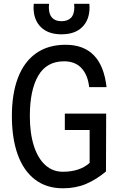

<svg xmlns="http://www.w3.org/2000/svg" viewBox="-20 -976 640 1010"><path d="M42.5 -365.5Q42.5 -483.5 74.8 -567.5Q107 -651.5 170.2 -696Q233.5 -740.5 325 -740.5Q515.5 -740.5 540.5 -517.5H449Q442.5 -580.5 409.2 -617Q376 -653.5 317 -653.5Q225.5 -653.5 181.2 -577.8Q137 -502 137 -365.5Q137 -275 158.2 -208.8Q179.5 -142.5 218.5 -107.5Q257.5 -72.5 310.5 -72.5Q399.5 -72.5 451.5 -119V-292H321V-378.5H538.5L537.5 -74Q485.5 -30.5 431.5 -8Q377.5 14.5 311 14.5Q224.5 14.5 164.2 -31.5Q104 -77.5 73.2 -162.8Q42.5 -248 42.5 -365.5ZM156.5 -937Q156.5 -943 157.5 -956H238Q237 -943 237 -937Q237 -901 254 -882.8Q271 -864.5 303.5 -864.5Q336 -864.5 353.5 -882.5Q371 -900.5 371 -937.5Q371 -943 370 -956H450Q451 -943 451 -937Q451 -871.5 412.5 -833.5Q374 -795.5 303.5 -795.5Q233.5 -795.5 195 -833.5Q156.5 -871.5 156.5 -937Z"/></svg>

Font: SplineSansMono30
Style: Regular
Weight: 400
Designer: Eben Sorkin, Mirko Velimirovic
Foundry: Sorkin Type
Version: Version 1.000